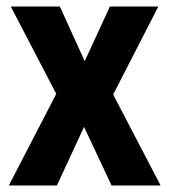

<svg xmlns="http://www.w3.org/2000/svg" viewBox="-20 -567 518 587"><path d="M152 -280 13 -547H163L239 -380L316 -547H464L326 -278L471 0H321L237 -179L154 0H7Z"/></svg>

Font: Noto Sans Condensed
Style: Bold
Weight: 700
Width: 3
Designer: Monotype Design Team
Foundry: Monotype Imaging Inc.
Version: Version 2.013; ttfautohint (v1.8.4.7-5d5b)